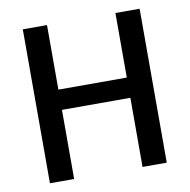

<svg xmlns="http://www.w3.org/2000/svg" viewBox="-74 -712 775 785"><g transform="rotate(-10 313.5 -319.5)"><path d="M171.5 0H71V-639H171.5ZM556 0H455.5V-639H556ZM128.5 -371H494.5V-287H128.5Z"/></g></svg>

Font: Anek Gujarati Medium Medium
Style: Regular
Weight: 500
Version: Version 1.003